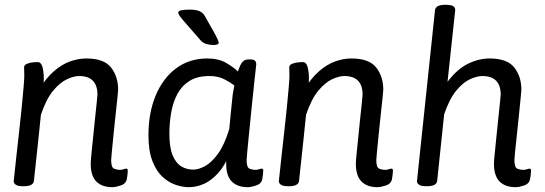

<svg xmlns="http://www.w3.org/2000/svg" viewBox="-20 -772 2264 798"><path d="M339 -529Q412 -529 441.5 -491.5Q471 -454 471 -399Q471 -394 468 -365Q465 -336 460.5 -295.5Q456 -255 452 -214Q448 -173 445 -143Q442 -113 442 -107Q442 -76 454 -71Q466 -66 478 -66Q487 -66 493.5 -68.5Q500 -71 505 -71Q511 -71 511 -64Q511 -63 510.5 -53.5Q510 -44 507 -27Q503 -8 481.5 -1Q460 6 447 6Q404 6 380.5 -17.5Q357 -41 357 -92Q357 -102 360 -132Q363 -162 367 -201.5Q371 -241 375 -279.5Q379 -318 382 -345.5Q385 -373 385 -379Q385 -417 366 -436.5Q347 -456 309 -456Q287 -456 258 -442.5Q229 -429 200.5 -394.5Q172 -360 150 -295Q145 -247 140 -198Q135 -149 130.5 -109Q126 -69 123.5 -44.5Q121 -20 121 -20Q118 2 79 2H75Q55 2 46 -4Q37 -10 37 -19Q37 -19 40 -47.5Q43 -76 48 -122Q53 -168 59 -220.5Q65 -273 70 -323Q75 -373 78 -409Q81 -445 81 -457Q81 -475 80.5 -480.5Q80 -486 80 -491Q80 -502 92.5 -507Q105 -512 118.5 -513Q132 -514 136 -514Q151 -514 156.5 -493.5Q162 -473 162 -447Q162 -427 160 -407.5Q158 -388 155 -377L142 -399Q171 -447 203.5 -475.5Q236 -504 270.5 -516.5Q305 -529 339 -529Z M842 -529Q889 -529 921 -510Q953 -491 969 -475Q974 -490 979 -501Q984 -512 992 -518.5Q1000 -525 1014 -525H1020Q1035 -525 1040 -519.5Q1045 -514 1045 -504Q1045 -504 1042 -477Q1039 -450 1034.5 -407.5Q1030 -365 1025 -316Q1020 -267 1015.5 -221.5Q1011 -176 1008 -145Q1005 -114 1005 -107Q1005 -76 1017 -71Q1029 -66 1041 -66Q1050 -66 1056.5 -68.5Q1063 -71 1068 -71Q1074 -71 1074 -64Q1074 -63 1073.5 -53.5Q1073 -44 1070 -27Q1066 -8 1044.5 -1Q1023 6 1010 6Q967 6 943.5 -17.5Q920 -41 920 -92V-141L935 -135Q915 -84 887 -53Q859 -22 828 -8Q797 6 764 6Q740 6 711 -3.5Q682 -13 656 -36.5Q630 -60 613.5 -102.5Q597 -145 597 -210Q597 -303 627 -375Q657 -447 712 -488Q767 -529 842 -529ZM850 -456Q800 -456 767.5 -435.5Q735 -415 717 -381Q699 -347 691.5 -304Q684 -261 684 -216Q684 -159 697.5 -126.5Q711 -94 733.5 -80.5Q756 -67 783 -67Q805 -67 832 -81.5Q859 -96 886 -133Q913 -170 933 -236Q936 -269 939 -299Q942 -329 944 -348Q946 -367 946 -367Q947 -380 949.5 -392.5Q952 -405 954 -417Q940 -428 913.5 -442Q887 -456 850 -456ZM769 -732Q793 -732 808 -726Q823 -720 831 -706Q855 -664 867.5 -641.5Q880 -619 884.5 -608.5Q889 -598 889 -594Q889 -585 866 -585Q851 -585 837 -589.5Q823 -594 815 -603Q772 -652 752.5 -674.5Q733 -697 727 -705.5Q721 -714 721 -720Q722 -727 734 -729.5Q746 -732 769 -732Z M1441 -529Q1514 -529 1543.5 -491.5Q1573 -454 1573 -399Q1573 -394 1570 -365Q1567 -336 1562.5 -295.5Q1558 -255 1554 -214Q1550 -173 1547 -143Q1544 -113 1544 -107Q1544 -76 1556 -71Q1568 -66 1580 -66Q1589 -66 1595.5 -68.5Q1602 -71 1607 -71Q1613 -71 1613 -64Q1613 -63 1612.5 -53.5Q1612 -44 1609 -27Q1605 -8 1583.5 -1Q1562 6 1549 6Q1506 6 1482.5 -17.5Q1459 -41 1459 -92Q1459 -102 1462 -132Q1465 -162 1469 -201.5Q1473 -241 1477 -279.5Q1481 -318 1484 -345.5Q1487 -373 1487 -379Q1487 -417 1468 -436.5Q1449 -456 1411 -456Q1389 -456 1360 -442.5Q1331 -429 1302.5 -394.5Q1274 -360 1252 -295Q1247 -247 1242 -198Q1237 -149 1232.5 -109Q1228 -69 1225.5 -44.5Q1223 -20 1223 -20Q1220 2 1181 2H1177Q1157 2 1148 -4Q1139 -10 1139 -19Q1139 -19 1142 -47.5Q1145 -76 1150 -122Q1155 -168 1161 -220.5Q1167 -273 1172 -323Q1177 -373 1180 -409Q1183 -445 1183 -457Q1183 -475 1182.5 -480.5Q1182 -486 1182 -491Q1182 -502 1194.5 -507Q1207 -512 1220.5 -513Q1234 -514 1238 -514Q1253 -514 1258.5 -493.5Q1264 -473 1264 -447Q1264 -427 1262 -407.5Q1260 -388 1257 -377L1244 -399Q1273 -447 1305.5 -475.5Q1338 -504 1372.5 -516.5Q1407 -529 1441 -529Z M1834 -752Q1855 -752 1863.5 -746.5Q1872 -741 1872 -730L1840 -432Q1880 -485 1925 -507Q1970 -529 2015 -529Q2088 -529 2117.5 -491.5Q2147 -454 2147 -399Q2147 -394 2144 -365Q2141 -336 2137 -295.5Q2133 -255 2128.5 -214Q2124 -173 2121 -143Q2118 -113 2118 -107Q2118 -76 2130 -71Q2142 -66 2154 -66Q2163 -66 2170 -68.5Q2177 -71 2181 -71Q2187 -71 2187 -64Q2187 -63 2186.5 -53.5Q2186 -44 2183 -27Q2179 -8 2158 -1Q2137 6 2123 6Q2080 6 2056.5 -17.5Q2033 -41 2033 -92Q2033 -102 2036 -132Q2039 -162 2043 -201.5Q2047 -241 2051 -279.5Q2055 -318 2058 -345.5Q2061 -373 2061 -379Q2061 -417 2042 -436.5Q2023 -456 1985 -456Q1963 -456 1934 -443Q1905 -430 1876.5 -395.5Q1848 -361 1826 -297L1797 -20Q1794 2 1755 2H1751Q1731 2 1722 -4Q1713 -10 1713 -19L1788 -730Q1791 -752 1830 -752Z"/></svg>

Font: Asap VF Beta
Style: Italic
Weight: 400
Italic angle: -6°
Designer: Pablo Cosgaya
Foundry: Pablo Cosgaya
Version: Version 1.007